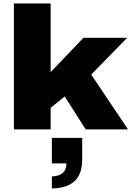

<svg xmlns="http://www.w3.org/2000/svg" viewBox="-20 -746 760 1107"><path d="M60 0V-726H272V-330L461 -528H713L506 -316L718 0H474L353 -190L272 -124V0ZM279 341V271Q321 270 342 251Q363 232 363 196H279V49H454V173Q454 229 435 265.5Q416 302 377.5 320.5Q339 339 279 341Z"/></svg>

Font: Archivo SemiExpanded Black
Style: Regular
Weight: 900
Width: 6
Designer: Hector Gatti
Foundry: Omnibus-Type
Version: Version 2.001